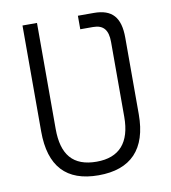

<svg xmlns="http://www.w3.org/2000/svg" viewBox="-80 -762 746 840"><g transform="rotate(-10 293.0 -341.5)"><path d="M322.3 -693.4V-633.3H378.9C424.8 -633.3 445.3 -608.9 445.3 -555.2V-222.7C445.3 -108.4 393.6 -50.3 293 -50.3C187.5 -50.3 140.6 -108.4 140.6 -222.7V-693.4H76.2V-222.7C76.2 -67.4 147.9 9.8 291 9.8C434.1 9.8 509.8 -67.4 509.8 -222.7V-563C509.8 -653.3 474.1 -693.4 393.1 -693.4Z"/></g></svg>

Font: Cascadia Code Light
Style: Regular
Weight: 300
Monospace: yes
Designer: Aaron Bell
Foundry: Saja Typeworks
Version: Version 2404.023